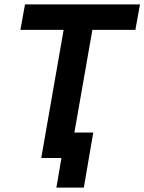

<svg xmlns="http://www.w3.org/2000/svg" viewBox="-20 -720 658 875"><path d="M168 0H260L237 135H362L405 -116H319L401 -584H597L618 -700H94L73 -584H270Z"/></svg>

Font: Fixel Display SemiBold
Style: Italic
Weight: 600
Italic angle: -10°
Designer: AlfaBravo + MacPaw
Foundry: Kyrylo Tkachov, Marchela Mozhyna, Serhii Makarenko, Maria Weinstein, Zakhar Kryvoshyya
Version: Version 1.210;Glyphs 3.2 (3217)